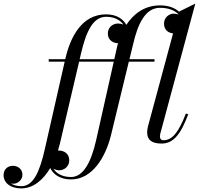

<svg xmlns="http://www.w3.org/2000/svg" viewBox="-205 -790 1108 1070"><path d="M66.5 -460V-446.5H155.5L45 40C18 159.5 -16.5 247.5 -85.5 247.5C-109.5 247.5 -129.5 242 -144 232.5C-139.5 233.5 -135 234 -131 234C-106.5 234 -80 213.5 -80 183.5C-80 150.5 -108 134 -133 134C-163.5 134 -185 155 -185 186C-185 228 -148 260 -87 260C-19 260 36 212 75 146.5C90.5 179.5 127.5 210 190.5 210C310.5 210 384 84.5 414 -38.5L513 -446.5H656V-460H516.5L536 -540C563 -659.5 606 -746.5 686.5 -746.5C733.5 -746.5 768.5 -732 788.5 -711.5L788 -709.5C779 -712.5 770.5 -714 763 -714C738.5 -714 709 -693.5 709 -658.5C709 -621.5 735.5 -606 759.5 -604L619.5 -85C618 -79 615 -63 615 -53C615 -8 643.5 10 695.5 10C759.5 10 801 -38 844 -153L831 -157.5C789 -49 754 -8.5 705 -8.5C692.5 -8.5 686.5 -17.5 686.5 -28C686.5 -33 687 -40 688.5 -46L883.5 -770L792.5 -725C770 -745.5 735 -760 686.5 -760C602 -760 540.5 -714.5 499 -651.5C482.5 -682.5 446 -710 386.5 -710C251.5 -710 187 -585 159 -461.5L158.5 -460ZM246 -490C274 -609.5 311 -696.5 386.5 -696.5C434 -696.5 466 -677 483 -652.5C473.5 -657 462.5 -659 452.5 -659C424.5 -659 396 -638.5 396 -603.5C396 -564 428 -549.5 453 -549C449 -536.5 446 -524 443.5 -511.5L432 -460H239ZM124.5 159C152.5 159 181 138.5 181 103.5C181 63.5 148.5 49 123.5 49C121.5 49 120 49 118 49C122 36.5 125.5 24 128.5 11.5L236 -446.5H429L331 -10C304 110 261 196.5 190.5 196.5C141 196.5 108.5 175.5 92.5 150C103.5 156.5 116 159 124.5 159Z"/></svg>

Font: Bodoni* 16pt
Style: Italic
Weight: 400
Italic angle: -13°
Version: Version 2.3